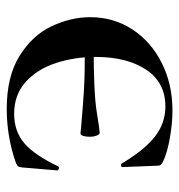

<svg xmlns="http://www.w3.org/2000/svg" viewBox="-1 -519 532 570"><g transform="rotate(-90 265.0 -234.0)"><path d="M70 -16Q63 -20 60.5 -23Q58 -26 58 -34L54 -137Q54 -140 59 -140.5Q64 -141 65 -138Q104 -72 144 -40.5Q184 -9 234 -9Q305 -9 343 -66Q381 -123 381 -216Q381 -278 363 -333.5Q345 -389 307 -423.5Q269 -458 212 -458Q160 -458 124.5 -427.5Q89 -397 56 -327Q55 -325 51 -325Q49 -325 46.5 -326.5Q44 -328 44 -329L53 -435Q54 -443 56 -446Q58 -449 67 -453Q144 -480 227 -480Q323 -480 384 -442Q445 -404 472 -347Q499 -290 499 -232Q499 -163 463 -107.5Q427 -52 363.5 -20Q300 12 222 12Q185 12 141.5 4.5Q98 -3 70 -16ZM144 -234Q144 -245 146.5 -253Q149 -261 154 -261L175 -259Q232 -254 279.5 -251Q327 -248 415 -248V-222Q275 -222 219 -213Q163 -204 156 -204Q151 -204 147.5 -213Q144 -222 144 -234Z"/></g></svg>

Font: Cormorant SC
Style: Bold
Weight: 700
Designer: Christian Thalmann (Catharsis Fonts)
Foundry: Catharsis Fonts
Version: Version 4.000